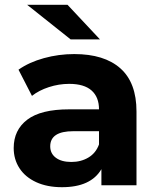

<svg xmlns="http://www.w3.org/2000/svg" viewBox="-20 -771 657 799"><path d="M548 -307V0H402V-67Q358 8 238 8Q176 8 130.5 -13Q85 -34 61 -71Q37 -108 37 -155Q37 -230 93.5 -273Q150 -316 268 -316H392Q392 -367 361 -394.5Q330 -422 268 -422Q225 -422 183.5 -408.5Q142 -395 113 -372L57 -481Q101 -512 162.5 -529Q224 -546 289 -546Q414 -546 481 -486.5Q548 -427 548 -307ZM392 -170V-225H285Q189 -225 189 -162Q189 -132 212.5 -114.5Q236 -97 277 -97Q317 -97 348 -115.5Q379 -134 392 -170ZM93 -751H261L396 -607H274Z"/></svg>

Font: APTA Sans Regular
Style: Bold Italic
Weight: 700
Version: Version 7.200